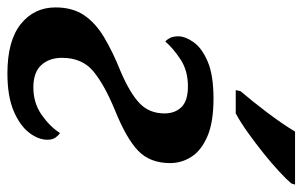

<svg xmlns="http://www.w3.org/2000/svg" viewBox="-170 -637 816 518"><g transform="rotate(90 238.0 -378.0)"><path d="M177 10Q89 10 44 -26Q-1 -62 -1 -120Q-1 -165 19.5 -196Q40 -227 79 -250.5Q118 -274 173 -296Q231 -321 258 -347Q285 -373 285 -414Q285 -442 268 -459.5Q251 -477 212 -477Q170 -477 140 -457.5Q110 -438 91 -416Q86 -420 81.5 -428.5Q77 -437 77 -451Q77 -470 93 -492.5Q109 -515 145.5 -530.5Q182 -546 245 -546Q309 -546 347 -529.5Q385 -513 402 -486.5Q419 -460 419 -429Q419 -375 386 -343Q353 -311 276 -280Q206 -251 170.5 -221Q135 -191 135 -137Q135 -103 154.5 -81.5Q174 -60 215 -60Q257 -60 289 -82.5Q321 -105 338 -132Q344 -128 350 -120Q356 -112 356 -98Q356 -73 336.5 -48Q317 -23 277.5 -6.5Q238 10 177 10ZM222 -606 225 -619Q250 -648 281.5 -689.5Q313 -731 334 -766H477L474 -756Q463 -743 441.5 -723Q420 -703 392.5 -681Q365 -659 337 -639Q309 -619 285 -606Z"/></g></svg>

Font: Noto Serif Condensed
Style: Bold Italic
Weight: 700
Width: 3
Italic angle: -12°
Designer: Monotype Design Team
Foundry: Monotype Imaging Inc.
Version: Version 2.014